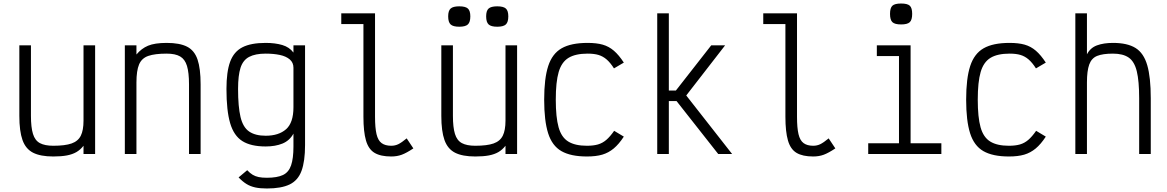

<svg xmlns="http://www.w3.org/2000/svg" viewBox="-20 -876 6640 1092"><path d="M283 14Q210 14 168 -7.5Q126 -29 108 -79.5Q90 -130 90 -217V-618H156V-217Q156 -152 167.5 -114.5Q179 -77 207 -62Q235 -47 283 -47Q350 -47 387 -60Q424 -73 439.5 -104Q455 -135 455 -190V-618H521V0H455V-47Q437 -24 414.5 -11Q392 2 360.5 8Q329 14 283 14Z M690 0V-618H756V-566Q784 -600 822 -616Q860 -632 928 -632Q1002 -632 1044 -610.5Q1086 -589 1103.5 -537.5Q1121 -486 1121 -396V0H1055V-396Q1055 -463 1043.5 -501Q1032 -539 1004.5 -555Q977 -571 928 -571Q861 -571 823.5 -558Q786 -545 771 -509.5Q756 -474 756 -407V0Z M1498 196Q1459 196 1431.5 190Q1404 184 1382 170.5Q1360 157 1337 133L1386 92Q1402 109 1417 118Q1432 127 1451 131Q1470 135 1498 135Q1556 135 1589 119.5Q1622 104 1635.5 64.5Q1649 25 1649 -42V-116Q1627 -76 1586.5 -59.5Q1546 -43 1491 -43Q1407 -43 1358.5 -73.5Q1310 -104 1289 -175.5Q1268 -247 1268 -370Q1268 -468 1289 -525Q1310 -582 1358.5 -607Q1407 -632 1491 -632Q1545 -632 1585.5 -620Q1626 -608 1649 -577V-618H1715V-51Q1715 41 1695 95.5Q1675 150 1627.5 173Q1580 196 1498 196ZM1491 -104Q1565 -104 1607 -141Q1649 -178 1649 -266V-491Q1649 -520 1628 -538Q1607 -556 1571.5 -563.5Q1536 -571 1491 -571Q1432 -571 1397 -552.5Q1362 -534 1348 -490.5Q1334 -447 1334 -370Q1334 -269 1348 -210.5Q1362 -152 1397 -128Q1432 -104 1491 -104Z M2205 14Q2145 14 2110.5 -6.5Q2076 -27 2061.5 -77Q2047 -127 2047 -212V-739H1921V-800H2113V-212Q2113 -149 2121.5 -113Q2130 -77 2150.5 -62Q2171 -47 2205 -47Q2227 -47 2245.5 -56Q2264 -65 2293 -89L2331 -32Q2292 -6 2265 4Q2238 14 2205 14Z M2683 14Q2610 14 2568 -7.5Q2526 -29 2508 -79.5Q2490 -130 2490 -217V-618H2556V-217Q2556 -152 2567.5 -114.5Q2579 -77 2607 -62Q2635 -47 2683 -47Q2750 -47 2787 -60Q2824 -73 2839.5 -104Q2855 -135 2855 -190V-618H2921V0H2855V-47Q2837 -24 2814.5 -11Q2792 2 2760.5 8Q2729 14 2683 14ZM2808 -724Q2773 -724 2759 -737Q2745 -750 2745 -783Q2745 -815 2759 -827.5Q2773 -840 2808 -840Q2843 -840 2857 -827.5Q2871 -815 2871 -783Q2871 -750 2857 -737Q2843 -724 2808 -724ZM2592 -724Q2557 -724 2543 -737Q2529 -750 2529 -783Q2529 -815 2543 -827.5Q2557 -840 2592 -840Q2627 -840 2641 -827.5Q2655 -815 2655 -783Q2655 -750 2641 -737Q2627 -724 2592 -724Z M3318 14Q3226 14 3173 -16.5Q3120 -47 3097.5 -118Q3075 -189 3075 -309Q3075 -430 3098 -500.5Q3121 -571 3174.5 -601.5Q3228 -632 3322 -632Q3373 -632 3408 -622Q3443 -612 3471.5 -587.5Q3500 -563 3528 -520L3472 -487Q3451 -520 3430 -538Q3409 -556 3384 -563.5Q3359 -571 3322 -571Q3253 -571 3213.5 -547Q3174 -523 3157.5 -466.5Q3141 -410 3141 -309Q3141 -209 3157 -152Q3173 -95 3212 -71Q3251 -47 3318 -47Q3355 -47 3381 -54.5Q3407 -62 3428.5 -80.5Q3450 -99 3473 -132L3528 -99Q3500 -56 3470.5 -31.5Q3441 -7 3405.5 3.5Q3370 14 3318 14Z M3718 0V-800H3784V-361H3824L4025 -618H4104L3883 -333L4144 0H4065L3828 -301H3784V0Z M4605 14Q4545 14 4510.5 -6.5Q4476 -27 4461.5 -77Q4447 -127 4447 -212V-739H4321V-800H4513V-212Q4513 -149 4521.5 -113Q4530 -77 4550.5 -62Q4571 -47 4605 -47Q4627 -47 4645.5 -56Q4664 -65 4693 -89L4731 -32Q4692 -6 4665 4Q4638 14 4605 14Z M5093 0V-599L5134 -557H4967V-618H5159V0ZM4918 0V-61H5334V0ZM5105 -737Q5069 -737 5055.5 -750Q5042 -763 5042 -797Q5042 -831 5055.5 -843.5Q5069 -856 5105 -856Q5141 -856 5154.5 -843.5Q5168 -831 5168 -797Q5168 -763 5154.5 -750Q5141 -737 5105 -737Z M5718 14Q5626 14 5573 -16.5Q5520 -47 5497.5 -118Q5475 -189 5475 -309Q5475 -430 5498 -500.5Q5521 -571 5574.5 -601.5Q5628 -632 5722 -632Q5773 -632 5808 -622Q5843 -612 5871.5 -587.5Q5900 -563 5928 -520L5872 -487Q5851 -520 5830 -538Q5809 -556 5784 -563.5Q5759 -571 5722 -571Q5653 -571 5613.5 -547Q5574 -523 5557.5 -466.5Q5541 -410 5541 -309Q5541 -209 5557 -152Q5573 -95 5612 -71Q5651 -47 5718 -47Q5755 -47 5781 -54.5Q5807 -62 5828.5 -80.5Q5850 -99 5873 -132L5928 -99Q5900 -56 5870.5 -31.5Q5841 -7 5805.5 3.5Q5770 14 5718 14Z M6096 0V-800H6162V-567Q6181 -604 6219 -618Q6257 -632 6310 -632Q6392 -632 6438.5 -603Q6485 -574 6505 -505Q6525 -436 6525 -317V0H6459V-317Q6459 -415 6445.5 -470.5Q6432 -526 6399.5 -548.5Q6367 -571 6310 -571Q6252 -571 6220 -558Q6188 -545 6175 -509Q6162 -473 6162 -407V0Z"/></svg>

Font: Victor Mono Light
Style: Regular
Weight: 300
Monospace: yes
Designer: Rune Bjørnerås
Version: Version 1.561;gftools[0.9.30]